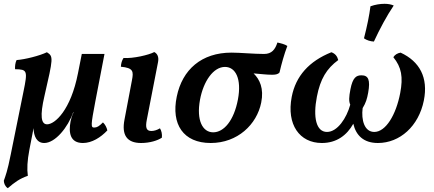

<svg xmlns="http://www.w3.org/2000/svg" viewBox="-37 -741 2277 1007"><path d="M503 -99C483 -79 472 -72 457 -72C439 -72 439 -83 463 -209L511 -458H392L372 -357C334 -163 251 -89 210 -89C178 -89 172 -134 196 -237C242 -437 244 -445 209 -467C172 -449 94 -429 50 -426C43 -412 41 -393 42 -378C106 -377 109 -371 86 -260L19 71C2 157 -8 181 -17 207C-16 222 -10 237 4 246C42 213 67 196 109 181C104 146 106 102 117 45L139 -69C140 -26 156 9 195 9C253 9 319 -73 347 -152H349C340 -134 335 -115 333 -104C322 -44 331 9 398 9C445 9 491 -20 526 -57C523 -72 514 -89 503 -99Z M703 9C749 9 790 -4 812 -19C814 -38 810 -55 802 -68C787 -59 771 -54 757 -54C730 -54 725 -72 733 -113L792 -416C797 -443 788 -460 772 -468C745 -453 660 -433 611 -437C602 -424 598 -408 597 -391C663 -385 664 -366 655 -320L616 -114C600 -32 629 9 703 9Z M1418 -518C1406 -481 1388 -458 1348 -458C1294 -458 1222 -465 1177 -465C1020 -465 919 -376 890 -234C860 -90 924 9 1068 9C1209 9 1310 -88 1333 -203C1348 -277 1325 -325 1293 -356C1334 -353 1359 -349 1389 -349C1405 -349 1420 -350 1429 -361C1440 -408 1453 -455 1470 -500C1457 -509 1436 -514 1418 -518ZM1211 -220C1190 -108 1137 -47 1081 -47C1026 -47 992 -109 1012 -218C1030 -315 1082 -390 1143 -390C1199 -390 1231 -327 1211 -220Z M2028 -712C2015 -718 1998 -721 1980 -721C1957 -721 1931 -717 1906 -708C1900 -661 1889 -606 1872 -540C1886 -530 1905 -524 1924 -523C1954 -588 1992 -659 2028 -712ZM2064 -465C2047 -462 2034 -454 2026 -441C2069 -388 2078 -337 2062 -253C2040 -138 1986 -49 1926 -49C1874 -49 1857 -112 1865 -174C1882 -202 1888 -222 1894 -255C1906 -322 1895 -346 1859 -346C1832 -346 1813 -335 1801 -273C1793 -232 1792 -210 1800 -192C1781 -122 1733 -49 1678 -49C1621 -49 1604 -126 1625 -234C1643 -327 1676 -381 1737 -426C1732 -446 1721 -460 1701 -467C1584 -420 1514 -342 1493 -233C1465 -88 1534 9 1651 9C1728 9 1782 -31 1816 -92C1830 -31 1870 9 1945 9C2060 9 2159 -79 2186 -214C2210 -334 2164 -419 2064 -465Z"/></svg>

Font: Vollkorn Semibold
Style: Italic
Weight: 600
Italic angle: -11°
Designer: Friedrich Althausen
Foundry: Friedrich Althausen
Version: Version 4.015;PS 004.015;hotconv 1.0.88;makeotf.lib2.5.64775